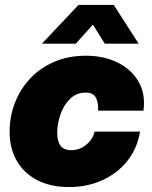

<svg xmlns="http://www.w3.org/2000/svg" viewBox="-20 -756 623 788"><path d="M263.2 11.7Q188 11.7 133.3 -16.4Q78.6 -44.4 49.1 -95.5Q19.5 -146.5 19.5 -214.8Q19.5 -278.3 41.5 -334.7Q63.5 -391.1 104.5 -434.6Q145.5 -478 203.4 -502.7Q261.2 -527.3 332.5 -527.3Q405.3 -527.3 461.9 -499.8Q518.6 -472.2 548.3 -421.4Q578.1 -370.6 568.8 -301.8H382.3Q384.8 -330.6 374.5 -353.3Q364.3 -376 331.5 -376Q293.5 -376 267.3 -350.1Q241.2 -324.2 228 -285.9Q214.8 -247.6 214.8 -210Q214.8 -139.6 272 -139.6Q306.6 -139.6 334 -162.1Q361.3 -184.6 368.2 -215.8H554.7Q543.5 -147 502.9 -95.9Q462.4 -44.9 400.4 -16.6Q338.4 11.7 263.2 11.7ZM291 -576.7H152.3V-577.1L302.2 -735.8H446.8L548.8 -577.1V-576.7H410.2L361.3 -654.8Z"/></svg>

Font: Inter Display Black
Style: Italic
Weight: 900
Italic angle: -9.39999°
Designer: Rasmus Andersson
Foundry: rsms
Version: Version 4.000;git-a52131595